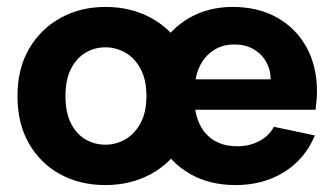

<svg xmlns="http://www.w3.org/2000/svg" viewBox="-20 -527 965 554"><path d="M283.9 7Q210.9 7 153.7 -24.2Q96.4 -55.5 63.4 -113.1Q30.4 -170.8 30.4 -250Q30.4 -329 64 -386.5Q97.6 -444 155.1 -475.5Q212.7 -507 283.9 -507Q357.3 -507 415.4 -475.5Q473.5 -444 507.2 -386.5Q541 -329 541 -250Q541 -171 506.7 -113.2Q472.5 -55.5 414.4 -24.2Q356.3 7 283.9 7ZM284.2 -109.5Q314.2 -109.5 341.1 -124.7Q368.1 -139.9 385.3 -171.2Q402.5 -202.5 402.5 -249.9Q402.5 -297.3 385.5 -328.5Q368.6 -359.7 341.6 -375.1Q314.7 -390.5 283.9 -390.5Q253.1 -390.5 226.9 -375.1Q200.8 -359.6 184.9 -328.6Q168.9 -297.6 168.9 -250Q168.9 -202.4 184.6 -171.4Q200.3 -140.4 226.4 -124.9Q252.6 -109.5 284.2 -109.5ZM659.5 7Q584 7 527.5 -25.7Q470.9 -58.5 439.2 -117.5Q407.4 -176.5 407.4 -254.5Q407.4 -328.5 438.7 -385.5Q469.9 -442.5 525.2 -474.8Q580.5 -507 651.5 -507Q724.5 -507 779.1 -476.5Q833.6 -446 864.1 -391.2Q894.6 -336.5 894.6 -262.9Q894.6 -251.9 893.6 -239Q892.6 -226 890.6 -210.4H543.4Q548.4 -178.1 564.1 -154.2Q579.8 -130.3 605.5 -117.6Q631.2 -104.9 664.1 -104.9Q699.9 -104.9 728.5 -120.1Q757.2 -135.3 770.1 -161.2L888.6 -136.2Q860.1 -68.1 799.9 -30.5Q739.6 7 659.5 7ZM544.4 -298.1H761.1Q760.6 -327.4 746.9 -350.3Q733.3 -373.2 709.6 -386.2Q685.9 -399.1 655.6 -398.6Q625.1 -398.6 601.9 -385.4Q578.8 -372.2 564.1 -349.8Q549.4 -327.4 544.4 -298.1Z"/></svg>

Font: Envelope Sans Variable
Style: Regular
Weight: 500
Designer: Andreas Rasmussen / Norman Anderson
Foundry: mail.de GmbH
Version: Version 1.150